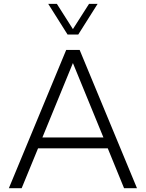

<svg xmlns="http://www.w3.org/2000/svg" viewBox="-20 -997 772 1017"><path d="M94.7 0H26.9L330.6 -732.4H401.9L705.6 0H637.2L550.8 -211.4H181.6ZM204.6 -269H527.8L366.2 -663.1ZM394.5 -814H337.9L235.4 -976.6H281.2L366.2 -842.8L451.7 -976.6H497.1Z"/></svg>

Font: Kumbh Sans Light
Style: Regular
Weight: 300
Version: Version 1.004